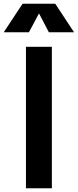

<svg xmlns="http://www.w3.org/2000/svg" viewBox="-46 -1009 417 1029"><path d="M0 0ZM93 -758H232V0H93ZM216 -836 163 -937 109 -836H-26L75 -989H250L351 -836Z"/></svg>

Font: Biryani
Style: Bold
Weight: 700
Designer: Dan Reynolds and Mathieu Reguer
Foundry: Dan Reynolds and Mathieu Reguer
Version: Version 1.004; ttfautohint (v1.1) -l 5 -r 5 -G 72 -x 0 -D la